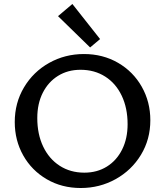

<svg xmlns="http://www.w3.org/2000/svg" viewBox="-20 -936 827 963"><path d="M271 -855 343 -916 482 -740 432 -698ZM54 -324Q54 -420 100.5 -498Q147 -576 226.5 -620.5Q306 -665 401 -665Q496 -665 572 -621Q648 -577 691 -501Q734 -425 734 -333Q734 -237 687 -159.5Q640 -82 560 -37.5Q480 7 385 7Q290 7 214.5 -37Q139 -81 96.5 -156.5Q54 -232 54 -324ZM620 -313Q620 -394 590.5 -456Q561 -518 507.5 -552Q454 -586 384 -586Q320 -586 271 -555.5Q222 -525 194.5 -470.5Q167 -416 167 -344Q167 -263 196.5 -201Q226 -139 279.5 -104.5Q333 -70 403 -70Q467 -70 516 -100.5Q565 -131 592.5 -186Q620 -241 620 -313Z"/></svg>

Font: Ysabeau Infant Semibold
Style: Regular
Weight: 600
Designer: Christian Thalmann (Catharsis Fonts)
Version: Version 0.003